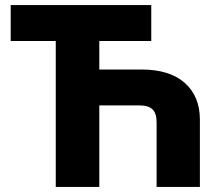

<svg xmlns="http://www.w3.org/2000/svg" viewBox="-20 -734 857 754"><path d="M574 -714V-573H370V-461H536Q646 -461 705.5 -408.5Q765 -356 765 -264V0H595V-253Q595 -289 579 -304.5Q563 -320 528 -320H370V0H199V-573H22V-714Z"/></svg>

Font: Noto Sans ExtraBold
Style: Regular
Weight: 800
Designer: Monotype Design Team
Foundry: Monotype Imaging Inc.
Version: Version 2.007